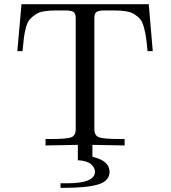

<svg xmlns="http://www.w3.org/2000/svg" viewBox="-20 -697 818 920"><path d="M63 -452.1 83 -676.8H692.9L711.9 -452.1H687Q683.1 -494.1 679.9 -516.6Q676.8 -539.1 669.9 -564.9Q663.1 -590.8 653.1 -603.5Q643.1 -616.2 625.5 -627.7Q607.9 -639.2 583 -643.1Q558.1 -647 522.9 -647H482.9Q455.1 -647 443.6 -640.4Q432.1 -633.8 432.1 -608.9V-78.1Q432.1 -47.4 454.6 -39.1Q477.1 -30.8 556.2 -30.8H577.1V0L422.9 -2.9V54.2Q504.9 73.2 504.9 126Q504.9 169.9 451.4 186.5Q397.9 203.1 283.2 203.1H270V181.2H301.8Q434.6 181.2 435.1 126Q435.1 106 416 89.6Q397 73.2 353 70.8V-2.9L198.2 0V-30.8H220.2Q298.3 -30.8 320.6 -38.8Q342.8 -46.9 342.8 -78.1V-608.9Q342.8 -633.8 331.3 -640.4Q319.8 -647 292 -647H252.9Q216.8 -647 191.9 -643.1Q167 -639.2 149.4 -627.2Q131.8 -615.2 121.3 -602.5Q110.8 -589.8 104 -564Q97.2 -538.1 94.5 -515.6Q91.8 -493.2 87.9 -452.1Z"/></svg>

Font: CMU Serif Upright Italic
Style: UprightItalic
Weight: 500
Version: Version 0.7.0